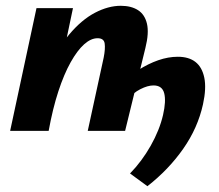

<svg xmlns="http://www.w3.org/2000/svg" viewBox="-20 -452 756 663"><path d="M80 0Q105 -117 140.5 -199.5Q176 -282 219 -333Q262 -384 308 -408Q354 -432 397 -432Q433 -432 456.5 -417Q480 -402 487.5 -370Q495 -338 482 -286L412 0H283L338 -253Q344 -283 341.5 -301.5Q339 -320 317 -320Q294 -320 270.5 -299Q247 -278 224 -237Q201 -196 181.5 -136.5Q162 -77 148 0ZM15 0 106 -424H232L143 0ZM489 191 429 147Q470 105 500.5 51Q531 -3 543 -55Q554 -103 547 -130Q540 -157 510 -157Q490 -157 464.5 -144Q439 -131 423 -109L389 -157Q423 -188 457.5 -210Q492 -232 526.5 -244Q561 -256 594 -256Q632 -256 655 -238Q678 -220 685.5 -183.5Q693 -147 681 -92Q663 -10 612.5 62Q562 134 489 191Z"/></svg>

Font: Ysabeau Office ExtraBold
Style: Italic
Weight: 800
Italic angle: -12°
Designer: Christian Thalmann (Catharsis Fonts)
Version: Version 2.001;gftools[0.9.30]; featfreeze: tnum,lnum,ss02